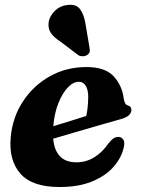

<svg xmlns="http://www.w3.org/2000/svg" viewBox="-20 -755 578 789"><path d="M488 -146.5Q478 -105 445.8 -68.5Q413.5 -32 358.2 -9.2Q303 13.5 224.5 13.5Q112 13.5 63.8 -41.5Q15.5 -96.5 24 -190.5Q31 -271 73.2 -336.5Q115.5 -402 183.5 -440.8Q251.5 -479.5 336 -479.5Q411 -479.5 446.2 -442.2Q481.5 -405 488.5 -350Q490 -339.5 493.8 -331.8Q497.5 -324 504.5 -322Q520 -318 520 -303Q520 -292.5 511 -282.8Q502 -273 478.5 -266Q449 -258 400 -243.8Q351 -229.5 296.8 -213.8Q242.5 -198 198.5 -185Q207.5 -88 294 -88Q334.5 -88 368.2 -109.2Q402 -130.5 425.5 -165.5Q438.5 -181.5 447.5 -187Q456.5 -192.5 467 -192.5Q479.5 -192 486.8 -181.2Q494 -170.5 488 -146.5ZM304 -419Q281.5 -419 259 -395.8Q236.5 -372.5 220 -331.2Q203.5 -290 199 -236.5Q232.5 -246.5 269.5 -258Q306.5 -269.5 334.5 -278.5Q342 -312 342.5 -357Q342.5 -385.5 332.5 -402.2Q322.5 -419 304 -419ZM331 -659 347.5 -561Q349.5 -552.5 348.8 -544.5Q348 -536.5 339 -529.5Q331 -524 320.8 -523.8Q310.5 -523.5 303 -527.5L228.5 -584Q201.5 -601 189 -619.5Q176.5 -638 180 -664.5Q183.5 -688 204.5 -709.5Q225.5 -731 257.5 -734.5Q292.5 -739 308.5 -718Q324.5 -697 331 -659Z"/></svg>

Font: Fraunces 9pt
Style: Bold Italic
Weight: 700
Italic angle: -16°
Version: Version 1.000;[b76b70a41]